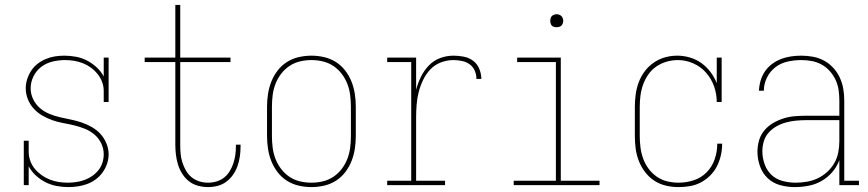

<svg xmlns="http://www.w3.org/2000/svg" viewBox="-20 -755 3540 783"><path d="M259 8Q235 8 211 3.5Q187 -1 165.5 -12Q144 -23 126 -39.5Q108 -56 97 -77V0H77V-181H97V-136Q97 -117 103.5 -99Q110 -81 122 -66.5Q134 -52 149.5 -41Q165 -30 182.5 -23Q200 -16 218.5 -13Q237 -10 256 -10Q273 -10 290.5 -12.5Q308 -15 324.5 -21Q341 -27 355.5 -37Q370 -47 381 -60.5Q392 -74 397.5 -91Q403 -108 403 -126Q403 -149 393 -170Q383 -191 365.5 -206Q348 -221 327 -229.5Q306 -238 283.5 -243.5Q261 -249 238.5 -253Q216 -257 194.5 -264.5Q173 -272 153 -283.5Q133 -295 117.5 -312Q102 -329 93.5 -350.5Q85 -372 85 -395Q85 -414 91 -432.5Q97 -451 107.5 -467Q118 -483 133.5 -495Q149 -507 167 -514.5Q185 -522 204 -525Q223 -528 242 -528Q266 -528 290 -523.5Q314 -519 335 -508Q356 -497 374 -480.5Q392 -464 403 -443V-520H423V-339H403V-384Q403 -403 396.5 -420.5Q390 -438 378 -453Q366 -468 351 -479Q336 -490 318.5 -497Q301 -504 282.5 -507Q264 -510 245 -510Q220 -510 194.5 -504Q169 -498 148.5 -482.5Q128 -467 116.5 -443.5Q105 -420 105 -395Q105 -372 115 -351Q125 -330 142 -315Q159 -300 180.5 -291Q202 -282 224 -277Q246 -272 268.5 -267.5Q291 -263 313 -255.5Q335 -248 355 -236.5Q375 -225 390 -208.5Q405 -192 414 -170Q423 -148 423 -126Q423 -106 416.5 -87Q410 -68 398.5 -52Q387 -36 371 -24Q355 -12 336.5 -5Q318 2 298 5Q278 8 259 8Z M828 8Q808 8 787.5 2.5Q767 -3 751 -15.5Q735 -28 723.5 -46Q712 -64 706 -83.5Q700 -103 697.5 -123.5Q695 -144 695 -165V-502H570V-520H695V-735H715V-520H920V-502H715V-165Q715 -147 716.5 -129Q718 -111 723.5 -93.5Q729 -76 738 -60Q747 -44 761 -32.5Q775 -21 792.5 -15.5Q810 -10 828 -10Q846 -10 863 -15Q880 -20 893.5 -30.5Q907 -41 916.5 -56.5Q926 -72 931.5 -88.5Q937 -105 939.5 -122Q942 -139 942 -157V-165H961V-156Q961 -136 958 -116Q955 -96 948.5 -77.5Q942 -59 930.5 -42.5Q919 -26 903 -14Q887 -2 867.5 3Q848 8 828 8Z M1250 8Q1224 8 1198 2Q1172 -4 1150 -18Q1128 -32 1112 -53Q1096 -74 1086.5 -98Q1077 -122 1073 -148Q1069 -174 1069 -200V-320Q1069 -346 1073 -372Q1077 -398 1086.5 -422Q1096 -446 1112 -467Q1128 -488 1150 -502Q1172 -516 1198 -522Q1224 -528 1250 -528Q1276 -528 1302 -522Q1328 -516 1350 -502Q1372 -488 1388 -467Q1404 -446 1413.5 -422Q1423 -398 1427 -372Q1431 -346 1431 -320V-200Q1431 -174 1427 -148Q1423 -122 1413.5 -98Q1404 -74 1388 -53Q1372 -32 1350 -18Q1328 -4 1302 2Q1276 8 1250 8ZM1250 -10Q1274 -10 1297 -15.5Q1320 -21 1339.5 -34Q1359 -47 1373.5 -66Q1388 -85 1396.5 -107Q1405 -129 1408 -152.5Q1411 -176 1411 -200V-320Q1411 -344 1408 -367.5Q1405 -391 1396.5 -413Q1388 -435 1373.5 -454Q1359 -473 1339.5 -486Q1320 -499 1297 -504.5Q1274 -510 1250 -510Q1226 -510 1203 -504.5Q1180 -499 1160.5 -486Q1141 -473 1126.5 -454Q1112 -435 1103.5 -413Q1095 -391 1092 -367.5Q1089 -344 1089 -320V-200Q1089 -176 1092 -152.5Q1095 -129 1103.5 -107Q1112 -85 1126.5 -66Q1141 -47 1160.5 -34Q1180 -21 1203 -15.5Q1226 -10 1250 -10Z M1559 0V-18H1657V-502H1559V-520H1677V-389Q1684 -416 1696.5 -441.5Q1709 -467 1728.5 -487.5Q1748 -508 1774.5 -518Q1801 -528 1829 -528Q1850 -528 1871 -524Q1892 -520 1909 -507.5Q1926 -495 1934.5 -474.5Q1943 -454 1943 -433H1923Q1923 -451 1916 -467Q1909 -483 1895 -493Q1881 -503 1863.5 -506.5Q1846 -510 1829 -510Q1803 -510 1778 -500.5Q1753 -491 1735 -472Q1717 -453 1705.5 -429Q1694 -405 1687.5 -379.5Q1681 -354 1679 -328Q1677 -302 1677 -276V-18H1795V0Z M2075 0V-18H2247V-502H2089V-520H2267V-18H2425V0ZM2250 -644Q2245 -644 2239.5 -645.5Q2234 -647 2230.5 -650.5Q2227 -654 2225.5 -659.5Q2224 -665 2224 -670Q2224 -675 2225.5 -680.5Q2227 -686 2230.5 -689.5Q2234 -693 2239.5 -695Q2245 -697 2250 -697Q2255 -697 2260.5 -695Q2266 -693 2269.5 -689.5Q2273 -686 2275 -680.5Q2277 -675 2277 -670Q2277 -665 2275 -659.5Q2273 -654 2269.5 -650.5Q2266 -647 2260.5 -645.5Q2255 -644 2250 -644Z M2747 8Q2721 8 2695.5 2Q2670 -4 2648.5 -18Q2627 -32 2611 -53Q2595 -74 2585.5 -98Q2576 -122 2572.5 -148Q2569 -174 2569 -200V-320Q2569 -345 2572.5 -370.5Q2576 -396 2585 -420Q2594 -444 2609.5 -464.5Q2625 -485 2646 -499.5Q2667 -514 2691.5 -521Q2716 -528 2742 -528Q2768 -528 2793.5 -520.5Q2819 -513 2840 -498Q2861 -483 2877 -462Q2893 -441 2903 -416V-520H2923V-339H2903Q2903 -372 2892 -403Q2881 -434 2859.5 -458.5Q2838 -483 2807.5 -496.5Q2777 -510 2745 -510Q2721 -510 2698.5 -503.5Q2676 -497 2657 -484Q2638 -471 2624.5 -452Q2611 -433 2603 -411Q2595 -389 2592 -366Q2589 -343 2589 -320V-200Q2589 -177 2592 -153.5Q2595 -130 2603 -108Q2611 -86 2625 -67Q2639 -48 2658.5 -34.5Q2678 -21 2701 -15.5Q2724 -10 2747 -10Q2779 -10 2809.5 -20Q2840 -30 2862 -52.5Q2884 -75 2894.5 -105.5Q2905 -136 2905 -167V-169H2925V-167Q2925 -144 2919.5 -120.5Q2914 -97 2903.5 -76.5Q2893 -56 2876 -39Q2859 -22 2838 -11Q2817 0 2794 4Q2771 8 2747 8Z M3221 8Q3191 8 3161.5 0Q3132 -8 3110.5 -28.5Q3089 -49 3079 -78Q3069 -107 3069 -136Q3069 -160 3075.5 -182.5Q3082 -205 3097 -223Q3112 -241 3132.5 -253Q3153 -265 3175 -272Q3197 -279 3220.5 -281Q3244 -283 3267 -283H3403V-345Q3403 -366 3400 -387.5Q3397 -409 3388 -428.5Q3379 -448 3364.5 -464.5Q3350 -481 3331 -491.5Q3312 -502 3291 -506Q3270 -510 3248 -510Q3220 -510 3192.5 -504Q3165 -498 3143 -481.5Q3121 -465 3108 -439Q3095 -413 3095 -385H3075Q3076 -406 3082 -426.5Q3088 -447 3100 -464.5Q3112 -482 3129 -494.5Q3146 -507 3165.5 -514.5Q3185 -522 3206 -525Q3227 -528 3248 -528Q3272 -528 3296 -523.5Q3320 -519 3341 -507.5Q3362 -496 3378.5 -478Q3395 -460 3405 -438Q3415 -416 3419 -392.5Q3423 -369 3423 -345V-18H3483V0H3403V-102Q3393 -75 3374 -53Q3355 -31 3330.5 -17Q3306 -3 3277.5 2.5Q3249 8 3221 8ZM3224 -10Q3248 -10 3271 -14Q3294 -18 3315 -28Q3336 -38 3353.5 -54Q3371 -70 3382.5 -90Q3394 -110 3398.5 -133.5Q3403 -157 3403 -180V-265H3267Q3247 -265 3226 -263Q3205 -261 3185 -255.5Q3165 -250 3147 -240Q3129 -230 3115 -214.5Q3101 -199 3095 -179Q3089 -159 3089 -138Q3089 -112 3098 -86Q3107 -60 3126 -42Q3145 -24 3171.5 -17Q3198 -10 3224 -10Z"/></svg>

Font: Iosevka Curly Slab Thin
Style: Regular
Weight: 100
Monospace: yes
Designer: Belleve Invis
Foundry: Belleve Invis
Version: Version 22.1.2; ttfautohint (v1.8.4)